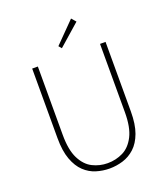

<svg xmlns="http://www.w3.org/2000/svg" viewBox="-166 -1049 1027 1178"><g transform="rotate(-20 347.0 -460.0)"><path d="M346 13Q302 13 259.5 0Q217 -13 183 -45Q149 -77 128.5 -132.5Q108 -188 108 -272V-726H145V-280Q145 -181 173.5 -124.5Q202 -68 248 -45Q294 -22 346 -22Q400 -22 446.5 -45Q493 -68 522 -124.5Q551 -181 551 -280V-726H587V-272Q587 -188 566.5 -132.5Q546 -77 511 -45Q476 -13 433 0Q390 13 346 13ZM322 -781 306 -800 437 -933 462 -904Z"/></g></svg>

Font: Noto Sans TC
Style: Regular
Weight: 100
Designer: Ryoko NISHIZUKA 西塚涼子 (kana, bopomofo & ideographs); Paul D. Hunt (Latin, Greek & Cyrillic); Sandoll Communications 산돌커뮤니
Foundry: Adobe
Version: Version 2.004;hotconv 1.0.118;makeotfexe 2.5.65603